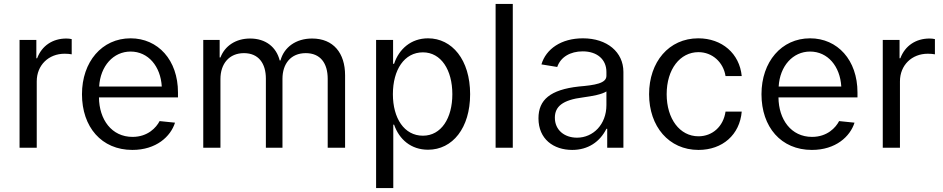

<svg xmlns="http://www.w3.org/2000/svg" viewBox="-20 -748 4776 972"><path d="M79 0H166V-336C166 -418 226 -476 307 -476C320 -476 333 -475 343 -473V-550C334 -552 326 -553 316 -553C247 -553 192 -517 168 -453H164V-546H79Z M650 11C771 11 844 -57 866 -127L788 -135C771 -102 728 -55 651 -55C545 -55 482 -143 481 -255H881V-280C881 -444 780 -554 641 -554C496 -554 395 -435 395 -271C395 -105 494 11 650 11ZM482 -310C488 -414 554 -487 641 -487C731 -487 793 -412 799 -310Z M1009 0H1096V-348C1096 -425 1140 -479 1215 -479C1289 -479 1326 -427 1326 -350V0H1410V-349C1410 -425 1452 -479 1528 -479C1602 -479 1639 -428 1639 -349V0H1727V-367C1727 -479 1668 -553 1560 -553C1478 -553 1418 -509 1400 -442H1396C1379 -509 1326 -553 1246 -553C1173 -553 1118 -515 1096 -457H1092V-546H1009Z M1884 204H1971V-117H1975C2001 -42 2061 10 2147 10C2271 10 2360 -100 2360 -271C2360 -446 2268 -554 2147 -554C2061 -554 2000 -500 1975 -425H1970V-546H1884ZM1969 -271C1969 -395 2027 -483 2121 -483C2213 -483 2270 -394 2270 -271C2270 -150 2214 -61 2121 -61C2026 -61 1969 -150 1969 -271Z M2576 -728H2489V0H2576Z M2877 11C2957 11 3017 -30 3050 -96H3054V0H3136V-384C3136 -484 3054 -554 2931 -554C2821 -554 2744 -500 2721 -422L2801 -409C2818 -459 2867 -488 2930 -488C3003 -488 3050 -447 3050 -384V-364C3050 -326 2992 -317 2910 -310C2766 -294 2706 -243 2706 -149C2706 -44 2782 11 2877 11ZM2789 -152C2789 -208 2827 -242 2932 -255C2982 -262 3026 -270 3050 -285V-216C3050 -118 2983 -51 2901 -51C2837 -51 2789 -90 2789 -152Z M3516 11C3638 11 3725 -66 3735 -183H3653C3642 -107 3586 -58 3516 -58C3421 -58 3355 -147 3355 -271C3355 -398 3423 -484 3516 -484C3586 -484 3642 -433 3653 -363H3735C3724 -477 3635 -554 3515 -554C3366 -554 3266 -434 3266 -271C3266 -108 3366 11 3516 11Z M4090 11C4211 11 4284 -57 4306 -127L4228 -135C4211 -102 4168 -55 4091 -55C3985 -55 3922 -143 3921 -255H4321V-280C4321 -444 4220 -554 4081 -554C3936 -554 3835 -435 3835 -271C3835 -105 3934 11 4090 11ZM3922 -310C3928 -414 3994 -487 4081 -487C4171 -487 4233 -412 4239 -310Z M4449 0H4536V-336C4536 -418 4596 -476 4677 -476C4690 -476 4703 -475 4713 -473V-550C4704 -552 4696 -553 4686 -553C4617 -553 4562 -517 4538 -453H4534V-546H4449Z"/></svg>

Font: Wafeq
Style: Regular
Weight: 400
Designer: Rasmus Andersson & Azza Alameddine
Foundry: Google & TypeTogether
Version: Version 3.000;FEAKit 1.0